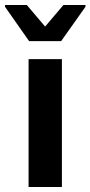

<svg xmlns="http://www.w3.org/2000/svg" viewBox="-43 -746 361 766"><path d="M71 0V-510H204V0ZM73 -582 -23 -719V-726H64L137 -640L210 -726H298V-719L201 -582Z"/></svg>

Font: Saira Thin SemiBold
Style: Regular
Weight: 600
Version: Version 1.101